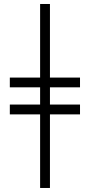

<svg xmlns="http://www.w3.org/2000/svg" viewBox="-20 -728 451 963"><path d="M381.3 -154.3H230.5V214.8H181.2V-154.3H29.3V-203.6H181.2V-290H29.3V-338.9H181.2V-708H230.5V-338.9H381.3V-290H230.5V-203.6H381.3Z"/></svg>

Font: BabelStone Roman
Style: Regular
Weight: 400
Designer: Walt Agee, Victor Gaultney, Peter Martin, Debbi Hosken, Becca Hirsbrunner (SIL); Andrew West (BabelStone)
Foundry: BabelStone
Version: Version 16.000